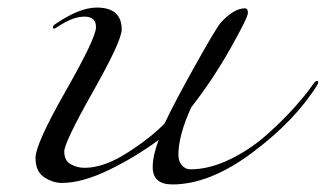

<svg xmlns="http://www.w3.org/2000/svg" viewBox="-20 -468 862 508"><path d="M820 -244Q761 -149 648 -64.5Q535 20 436 20Q384 20 384 -26Q384 -56 400 -98Q338 -52 267.5 -18Q197 16 144 16Q120 16 97 1Q74 -14 74 -50.5Q74 -87 154 -227.5Q234 -368 234 -396Q234 -424 203.5 -424Q173 -424 134 -398Q125 -392 122.5 -392Q120 -392 120 -396Q120 -400 126 -404Q190 -448 236 -448Q302 -448 302 -390Q302 -360 226 -225.5Q150 -91 150 -67Q150 -43 167 -33.5Q184 -24 204 -24Q255 -24 318 -64.5Q381 -105 416 -142Q438 -190 494 -290.5Q550 -391 564 -408Q599 -446 628 -446Q636 -446 636 -434Q636 -422 589.5 -339.5Q543 -257 486 -184Q452 -110 452 -58Q452 -42 461 -31Q470 -20 484 -20Q534 -20 588.5 -46.5Q643 -73 687 -112.5Q731 -152 761 -186Q791 -220 802.5 -237Q814 -254 818 -254Q822 -254 822 -251Q822 -248 820 -244Z"/></svg>

Font: Miama
Style: Regular
Weight: 400
Italic angle: 16.5°
Designer: Linus Romer
Foundry: Linus Romer
Version: 0.32